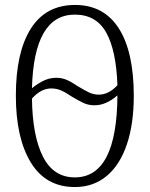

<svg xmlns="http://www.w3.org/2000/svg" viewBox="-20 -745 605 775"><path d="M44 -359Q44 -534 104.5 -629.5Q165 -725 283 -725Q399 -725 459.5 -630.5Q520 -536 520 -358Q520 -245 492 -162Q464 -79 410.5 -34.5Q357 10 282 10Q165 10 104.5 -89Q44 -188 44 -359ZM454 -401Q449 -542 408.5 -614Q368 -686 282 -686Q117 -686 109 -389Q134 -409 157.5 -420Q181 -431 207 -431Q230 -431 249.5 -422.5Q269 -414 294 -397Q322 -380 340 -371.5Q358 -363 379 -363Q419 -363 454 -401ZM454 -360Q408 -320 362 -320Q338 -320 319 -328.5Q300 -337 270 -355Q245 -372 226.5 -380Q208 -388 187 -388Q145 -388 109 -347Q111 -196 153.5 -112.5Q196 -29 282 -29Q452 -29 454 -360Z"/></svg>

Font: Noto Serif CondLight
Style: Regular
Weight: 300
Width: 3
Designer: Monotype Design Team
Foundry: Monotype Imaging Inc.
Version: Version 1.001